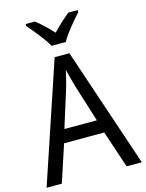

<svg xmlns="http://www.w3.org/2000/svg" viewBox="-137 -1026 844 1108"><g transform="rotate(-15 285.0 -472.0)"><path d="M240 -784H325C348 -829 404 -893 439 -932V-944H383C348 -916 318 -888 282 -851C250 -886 214 -921 183 -944H128V-932C164 -890 216 -828 240 -784ZM478 0H569L328 -716H240L0 0H91L164 -222H404ZM311 -524 381 -301H187L257 -524C265 -551 276 -592 283 -629C289 -602 305 -547 311 -524Z"/></g></svg>

Font: Noto Sans Thai Looped SemiCondensed
Style: Regular
Weight: 400
Width: 4
Designer: Sasikarn Vongin, Ben Mitchell
Foundry: The Fontpad Ltd
Version: Version 1.001